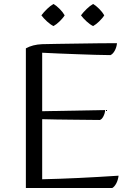

<svg xmlns="http://www.w3.org/2000/svg" viewBox="-20 -938 668 965"><path d="M110 7V-695Q144 -714 192 -716Q221 -717 269.5 -717.5Q318 -718 372.5 -719Q427 -720 479.5 -720.5Q532 -721 568 -721Q566 -700 556.5 -683Q547 -666 535 -661Q501 -661 458 -662.5Q415 -664 369 -665.5Q323 -667 277 -669Q231 -671 192 -673V-379L509 -385Q507 -367 499 -352Q491 -337 481 -335Q408 -336 336 -336.5Q264 -337 192 -339V-37Q280 -39 375 -43.5Q470 -48 576 -55Q573 -32 564 -15.5Q555 1 544 7ZM305 -861Q301 -854 294 -846Q287 -838 279.5 -830.5Q272 -823 264 -817Q256 -811 249 -807Q234 -814 216.5 -830Q199 -846 188 -861Q200 -877 216.5 -893Q233 -909 249 -918Q263 -910 279.5 -893.5Q296 -877 305 -861ZM504 -861Q500 -854 493 -846Q486 -838 478.5 -830.5Q471 -823 463 -817Q455 -811 448 -807Q433 -814 415.5 -830Q398 -846 387 -861Q399 -877 415.5 -893Q432 -909 448 -918Q462 -910 478.5 -893.5Q495 -877 504 -861Z"/></svg>

Font: Gotu
Style: Regular
Weight: 400
Designer: Sarang Kulkarni & Kailash Malviya
Foundry: Ek Type
Version: Version 2.320;hotconv 1.0.109;makeotfexe 2.5.65596; ttfautoh